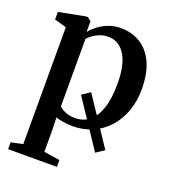

<svg xmlns="http://www.w3.org/2000/svg" viewBox="-142 -650 870 988"><g transform="rotate(20 293.0 -156.0)"><path d="M444 99.5 273.5 -156 318.5 -186 489 69.5ZM17 235.5V198L81.5 184.5V-455.5L16 -474V-515.5L160 -543.5H170.5L190.5 -527L190 -469Q202 -485 224.8 -503.5Q247.5 -522 279.5 -535.2Q311.5 -548.5 350.5 -548.5Q410 -548.5 457 -520Q504 -491.5 531 -433.8Q558 -376 558 -287Q558 -223.5 538.5 -169Q519 -114.5 483.2 -74.2Q447.5 -34 398 -11.5Q348.5 11 288 11Q261.5 11 235.2 6.8Q209 2.5 195 -3L197 77.5V184.5L284 198V235.5ZM286 -32.5Q329.5 -32.5 362 -58.2Q394.5 -84 412.8 -137.2Q431 -190.5 431 -273Q431 -329.5 421.2 -369.8Q411.5 -410 394.2 -435.2Q377 -460.5 354.5 -472.5Q332 -484.5 306 -484.5Q279.5 -484.5 258.2 -476Q237 -467.5 221.2 -455.8Q205.5 -444 197 -434V-66Q205 -54 229.2 -43.2Q253.5 -32.5 286 -32.5Z"/></g></svg>

Font: Merriweather 72pt SemiBold
Style: Regular
Weight: 600
Version: Version 2.100